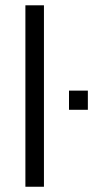

<svg xmlns="http://www.w3.org/2000/svg" viewBox="-20 -711 367 731"><path d="M147.3 0H76.7V-690.8H147.3ZM242.7 -293V-366H314.5V-293Z"/></svg>

Font: Vivano Light
Style: Regular
Weight: 300
Designer: Joe Prince, Josias Burgherr
Version: Version 2.064;September 19, 2022;FontCreator 14.0.0.2877 64-